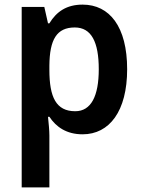

<svg xmlns="http://www.w3.org/2000/svg" viewBox="-20 -572 615 832"><path d="M338 -552C269 -552 225 -522 194 -471H188L172 -542H74V240H194V15C194 -7 191 -37 188 -66H194C223 -22 268 10 338 10C454 10 531 -90 531 -272C531 -456 455 -552 338 -552ZM304 -453C376 -453 408 -390 408 -272C408 -156 375 -90 306 -90C223 -90 194 -151 194 -269V-288C195 -401 226 -453 304 -453Z"/></svg>

Font: Noto Sans Gujarati UI SemiCondensed SemiBold
Style: Regular
Weight: 600
Width: 4
Designer: Jelle Bosma - Monotype Design Team, Universal Thirst
Foundry: Monotype Imaging Inc.
Version: Version 2.106